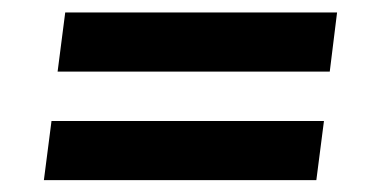

<svg xmlns="http://www.w3.org/2000/svg" viewBox="-20 -494 620 315"><path d="M64.5 -295.5H511.5L499 -198.5H52ZM87 -473.5H533L521 -376.5H74.5Z"/></svg>

Font: Lato Heavy
Style: Italic
Weight: 800
Italic angle: -7°
Designer: Lukasz Dziedzic
Foundry: tyPoland Lukasz Dziedzic
Version: Version 2.007; 2014-02-27